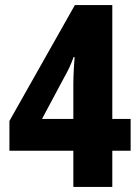

<svg xmlns="http://www.w3.org/2000/svg" viewBox="-20 -734 549 754"><path d="M268 0H421V-142H493V-267H421V-714H274L17 -259V-142H268ZM145 -267 231 -428C246 -454 259 -481 269 -510H273C272 -501 268 -441 268 -403V-267Z"/></svg>

Font: Noto Sans Malayalam Condensed ExtraBold
Style: Regular
Weight: 800
Width: 3
Designer: Jelle Bosma - Monotype Design Team
Foundry: Monotype Imaging Inc.
Version: Version 2.104